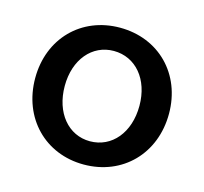

<svg xmlns="http://www.w3.org/2000/svg" viewBox="-78 -564 705 662"><g transform="rotate(15 274.0 -233.0)"><path d="M273.4 11.7C412.1 11.7 512.7 -90.8 512.7 -233.4C512.7 -375 412.1 -476.6 273.4 -476.6C135.7 -476.6 35.2 -375 35.2 -233.4C35.2 -90.8 135.7 11.7 273.4 11.7ZM273.4 -71.3C196.3 -71.3 140.6 -137.7 140.6 -233.4C140.6 -328.1 196.3 -393.6 273.4 -393.6C351.6 -393.6 407.2 -328.1 407.2 -233.4C407.2 -137.7 351.6 -71.3 273.4 -71.3Z"/></g></svg>

Font: Ed Sans Neue Medium
Style: Regular
Weight: 500
Designer: Stephen Hutchings
Version: Version 1.004;PS 001.004;hotconv 1.0.88;makeotf.lib2.5.64775